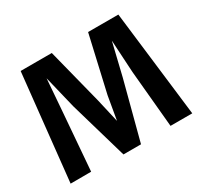

<svg xmlns="http://www.w3.org/2000/svg" viewBox="-153 -950 1227 1165"><g transform="rotate(-30 460.5 -368.0)"><path d="M34.2 0.5 178.2 0 210 -398.4 227.5 -626 282.7 -398.4 400.4 7.3H523.4L629.9 -398.4L684.6 -626L697.8 -398.4L734.4 0H886.7L797.9 -743.2H585.9L496.6 -352.5L468.3 -188.5L430.7 -352.5L331.5 -743.2H113.3Z"/></g></svg>

Font: Merriweather Sans
Style: Bold
Weight: 700
Designer: Eben Sorkin ( eben@eyebytes.com )
Foundry: Eben Sorkin
Version: Version 1.003